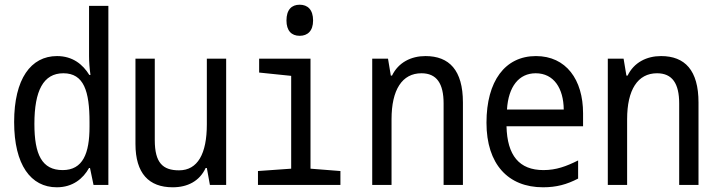

<svg xmlns="http://www.w3.org/2000/svg" viewBox="-20 -785 3040 815"><path d="M221 10C289 10 333 -27 358 -72H362L377 0H440V-760H358V-547C358 -523 360 -495 364 -467H359C332 -511 289 -547 222 -547C111 -547 40 -450 40 -267C40 -85 111 10 221 10ZM246 -63C158 -63 126 -129 126 -259C126 -400 164 -474 249 -474C336 -474 360 -398 360 -267V-247C360 -134 332 -63 246 -63Z M713 10C776 10 827 -16 853 -72H858L871 0H940V-536H858V-257C858 -132 819 -62 740 -62C671 -62 637 -94 637 -190V-536H555V-174C555 -49 612 10 713 10Z M1252 -633C1286 -633 1309 -654 1309 -698C1309 -744 1286 -765 1252 -765C1218 -765 1196 -744 1196 -698C1196 -655 1217 -633 1252 -633ZM1075 0H1425V-59L1298 -69V-536H1080V-477L1216 -463V-69L1075 -59Z M1560 0H1642V-279C1642 -404 1687 -474 1769 -474C1834 -474 1863 -430 1863 -346V0H1945V-350C1945 -487 1887 -547 1786 -547C1725 -547 1671 -520 1644 -464H1639L1627 -536H1560Z M2285 10C2342 10 2386 -2 2434 -27V-104C2384 -79 2341 -63 2287 -63C2184 -63 2133 -125 2130 -249H2455V-304C2455 -447 2383 -547 2255 -547C2124 -547 2045 -441 2045 -264C2045 -88 2137 10 2285 10ZM2373 -320H2132C2138 -418 2183 -474 2254 -474C2331 -474 2372 -410 2373 -320Z M2560 0H2642V-279C2642 -404 2687 -474 2769 -474C2834 -474 2863 -430 2863 -346V0H2945V-350C2945 -487 2887 -547 2786 -547C2725 -547 2671 -520 2644 -464H2639L2627 -536H2560Z"/></svg>

Font: Noto Sans Mono ExtraCondensed
Style: Regular
Weight: 400
Width: 2
Designer: Monotype Design Team
Foundry: Monotype Imaging Inc.
Version: Version 2.014